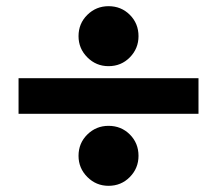

<svg xmlns="http://www.w3.org/2000/svg" viewBox="-20 -602 702 621"><path d="M331 -388Q291 -388 262.5 -416.5Q234 -445 234 -485Q234 -526 262.5 -554Q291 -582 331 -582Q372 -582 400 -554Q428 -526 428 -485Q428 -445 400 -416.5Q372 -388 331 -388ZM40 -234V-349H622V-234ZM331 -1Q291 -1 262.5 -29.5Q234 -58 234 -98Q234 -139 262.5 -167Q291 -195 331 -195Q372 -195 400 -167Q428 -139 428 -98Q428 -58 400 -29.5Q372 -1 331 -1Z"/></svg>

Font: Zen Dots
Style: Regular
Weight: 400
Designer: Yoshimichi Ohira
Foundry: A-1 Corp ZenFonts
Version: Version 1.000; ttfautohint (v1.8.3)